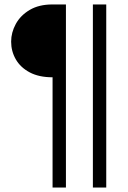

<svg xmlns="http://www.w3.org/2000/svg" viewBox="-20 -694 573 862"><path d="M276 -674V148H216V-347Q155 -347 113.5 -369Q72 -391 51 -427.5Q30 -464 30 -507Q30 -548 51 -586.5Q72 -625 113.5 -649.5Q155 -674 215 -674ZM397 148V-674H457V148Z"/></svg>

Font: Hind Variable Light
Style: Regular
Weight: 300
Designer: Manushi Parikh, Satya Rajpurohit
Foundry: Indian Type Foundry
Version: Version 3.000